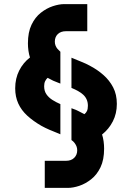

<svg xmlns="http://www.w3.org/2000/svg" viewBox="-20 -779 643 935"><path d="M274 -125Q273 -126 257.5 -132Q242 -138 221 -147Q200 -156 182 -166Q142 -189 113 -215.5Q84 -242 69 -275Q54 -308 54 -349Q54 -397 73.5 -435.5Q93 -474 126 -499Q121 -514 118.5 -532Q116 -550 116 -568Q116 -622 133.5 -658.5Q151 -695 179 -717Q207 -739 237.5 -749Q268 -759 293 -759H405V-627H301Q276 -627 261.5 -613Q247 -599 247 -576Q247 -566 250.5 -557Q254 -548 260 -541Q266 -534 274 -527V-372Q273 -373 260 -377.5Q247 -382 239 -386Q232 -390 225.5 -393Q219 -396 212 -400Q205 -394 200 -384Q195 -374 195 -359Q195 -336 206 -320Q217 -304 235 -292.5Q253 -281 274 -272ZM198 136V4H302Q327 4 341.5 -10.5Q356 -25 356 -47Q356 -58 352.5 -66.5Q349 -75 343 -83Q337 -91 328 -97V-252Q342 -247 349.5 -244Q357 -241 364 -237Q371 -233 377.5 -230Q384 -227 391 -223Q399 -229 403.5 -238.5Q408 -248 408 -264Q408 -281 402 -294.5Q396 -308 385 -318Q374 -328 359.5 -336Q345 -344 328 -351V-498Q351 -488 375.5 -478.5Q400 -469 421 -457Q455 -439 484 -413.5Q513 -388 531 -353.5Q549 -319 549 -273Q549 -226 529.5 -188Q510 -150 477 -124Q482 -109 484.5 -91Q487 -73 487 -55Q487 -1 469.5 35.5Q452 72 424 94Q396 116 366 126Q336 136 310 136Z"/></svg>

Font: Stick No Bills ExtraLight ExtraBold
Style: Regular
Weight: 800
Version: Version 2.000